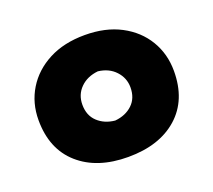

<svg xmlns="http://www.w3.org/2000/svg" viewBox="-89 -922 777 702"><g transform="rotate(-20 300.0 -571.0)"><path d="M299.8 -334Q179.2 -334 107.9 -397Q36.6 -460 36.6 -572.8Q36.6 -639.2 69.1 -692.4Q101.6 -745.6 160.9 -776.6Q220.2 -807.6 301.3 -807.6Q381.8 -807.6 440.7 -776.6Q499.5 -745.6 531.5 -692.4Q563.5 -639.2 563.5 -572.8Q563.5 -460 492.4 -397Q421.4 -334 299.8 -334ZM299.8 -475.6Q341.3 -479.5 367.4 -504.2Q393.6 -528.8 393.6 -570.8Q393.6 -607.4 368.4 -634.5Q343.3 -661.6 301.3 -666.5Q258.8 -662.1 232.7 -636Q206.5 -609.9 206.5 -570.8Q206.5 -528.8 232.9 -504.2Q259.3 -479.5 299.8 -475.6Z"/></g></svg>

Font: Pinar DS4-ExtraBold
Style: Regular
Weight: 800
Designer: Amin Abedi
Version: Version 2.000